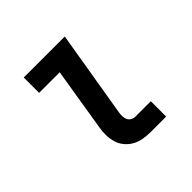

<svg xmlns="http://www.w3.org/2000/svg" viewBox="-139 -649 778 778"><g transform="rotate(-45 250.0 -260.0)"><path d="M305 0Q283 0 262 -3.5Q241 -7 223 -17Q205 -27 192 -42.5Q179 -58 173 -77.5Q167 -97 166.5 -118.5Q166 -140 170 -162L214 -432H96V-520H331L269 -148Q267 -137 267.5 -126Q268 -115 272 -106.5Q276 -98 285 -93Q294 -88 305 -88H392V0Z"/></g></svg>

Font: Iosevka SS18 Semibold
Style: Italic
Weight: 600
Italic angle: -9°
Monospace: yes
Designer: Belleve Invis
Foundry: Belleve Invis
Version: Version 25.1.1; ttfautohint (v1.8.4)